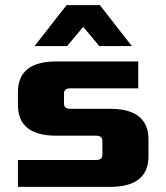

<svg xmlns="http://www.w3.org/2000/svg" viewBox="-20 -730 650 750"><path d="M50 0V-105H355Q380 -105 380 -125V-180Q380 -200 355 -200H200Q50 -200 50 -320V-370Q50 -490 200 -490H520V-385H255Q230 -385 230 -365V-325Q230 -305 255 -305H410Q560 -305 560 -185V-120Q560 0 410 0ZM115 -550 240 -710H370L495 -550H368L305 -625L242 -550Z"/></svg>

Font: Xolonium
Style: Bold
Weight: 700
Designer: Severin Meyer
Version: Version 4.2